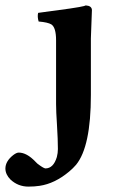

<svg xmlns="http://www.w3.org/2000/svg" viewBox="-107 -464 438 716"><path d="M102.1 -314Q102.1 -361.3 84.5 -373Q71.3 -380.9 37.1 -383.8Q31.7 -401.9 35.2 -416Q186 -435.5 206.1 -441.4Q210.4 -442.9 212.9 -443.8Q234.9 -442.4 235.8 -426.8Q235.8 -425.3 231.9 -320.8V-109.9Q231.9 83 176.8 150.4Q165 164.1 150.9 175.8Q97.2 220.7 40.5 229Q21.5 231.9 -1 231.9Q-39.6 231.9 -67.9 205.6Q-86.4 187 -86.9 165Q-86.9 137.2 -57.6 114.3Q-45.4 105 -37.1 105Q-7.3 105 24.9 138.7Q30.3 144.5 32.2 146Q53.7 162.6 62 164.1Q92.3 164.1 105 121.6Q108.9 106.4 108.9 91.8Q108.9 57.6 105.5 2Q102.1 -48.8 102.1 -76.2Z"/></svg>

Font: Linux Libertine O
Style: Bold
Weight: 700
Designer: Philipp H. Poll
Foundry: Philipp H. Poll
Version: Version 5.0.0